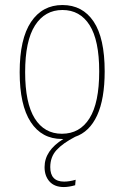

<svg xmlns="http://www.w3.org/2000/svg" viewBox="-20 -549 500 772"><path d="M282.2 1Q232.4 26.9 207.3 54.4Q182.1 82 182.1 123Q182.1 181.2 237.8 181.2Q258.8 181.2 284.2 173.8L282.2 195.8Q256.3 203.1 236.8 203.1Q199.2 203.1 179.2 180.9Q159.2 158.7 159.2 123Q159.2 56.2 234.9 9.8H229Q147.9 9.8 103.5 -58.3Q59.1 -126.5 59.1 -258.8Q59.1 -392.6 104.7 -460.7Q150.4 -528.8 231 -528.8Q312 -528.8 356.4 -462.4Q400.9 -396 400.9 -262.2Q400.9 -150.9 370.4 -84.7Q339.8 -18.6 282.2 1ZM81.1 -258.8Q81.1 -134.8 119.6 -73Q158.2 -11.2 229 -11.2Q300.8 -11.2 339.8 -73.2Q378.9 -135.3 378.9 -262.2Q378.9 -386.7 340.3 -447.8Q301.8 -508.8 231 -508.8Q160.6 -508.8 120.8 -446.8Q81.1 -384.8 81.1 -258.8Z"/></svg>

Font: Fira Sans Compressed Thin
Style: Regular
Weight: 100
Width: 1
Designer: Carrois Corporate & Edenspiekermann AG
Foundry: Carrois Corporate GbR & Edenspiekermann AG
Version: Version 4.203;PS 004.203;hotconv 1.0.88;makeotf.lib2.5.64775